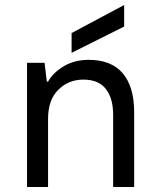

<svg xmlns="http://www.w3.org/2000/svg" viewBox="-20 -747 640 767"><path d="M88 0V-496H158L167 -421H172Q192 -457 235 -482.5Q278 -508 334 -508Q425 -508 470.5 -454Q516 -400 516 -298V0H432V-288Q432 -354 403 -391.5Q374 -429 313 -429Q254 -429 213 -388.5Q172 -348 172 -272V0ZM266 -536V-615L476 -727V-641Z"/></svg>

Font: DM Mono
Style: Regular
Weight: 400
Designer: Colophon Foundry
Foundry: Colophon Foundry
Version: Version 1.000; ttfautohint (v1.8.2.53-6de2)